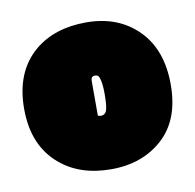

<svg xmlns="http://www.w3.org/2000/svg" viewBox="-52 -673 482 475"><g transform="rotate(-10 188.5 -435.5)"><path d="M181.6 -475.1V-387.7Q184.1 -385.7 189 -385.7Q200.2 -385.7 203.9 -397Q207.5 -408.2 207.5 -437.7Q207.5 -467.3 202.1 -479.5Q199.7 -486.3 191.9 -486.3Q181.6 -486.3 181.6 -475.1ZM63 -293.9Q4.9 -343.3 4.9 -435.5Q4.9 -527.8 62.5 -577.1Q112.8 -619.6 192.9 -619.6Q272.9 -619.6 322.8 -569.8Q372.6 -520 372.6 -431.9Q372.6 -343.8 321.5 -297.4Q270.5 -251 191.7 -251Q112.8 -251 63 -293.9Z"/></g></svg>

Font: Modak
Style: Regular
Weight: 400
Version: Version 1.036;PS Version 1.000;hotconv 1.0.79;makeotf.lib2.5